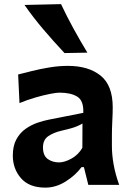

<svg xmlns="http://www.w3.org/2000/svg" viewBox="-20 -880 621 914"><path d="M195.8 13.2Q119.1 13.2 80.1 -31.5Q41 -76.2 41 -139.6Q41 -186 58.1 -217Q75.2 -248 102.1 -266.8Q128.9 -285.6 158.4 -295.7Q188 -305.7 212.9 -310.5L376.5 -342.8Q378.9 -400.9 347.9 -419.9Q316.9 -439 262.7 -439Q249 -439 217.5 -432.9Q186 -426.8 147.5 -415.5Q108.9 -404.3 72.8 -389.2L66.4 -525.4Q93.3 -532.2 132.3 -542Q171.4 -551.8 215.8 -559.1Q260.3 -566.4 303.2 -566.4Q401.4 -566.4 459 -520Q516.6 -473.6 516.6 -369.1Q516.6 -342.3 514.6 -304Q512.7 -265.6 512.7 -233.9V-184.6Q512.7 -143.6 520.8 -97.7Q528.8 -51.8 547.4 0H400.4L379.4 -84.5H368.2Q339.4 -45.4 292.7 -16.1Q246.1 13.2 195.8 13.2ZM261.2 -106.9Q286.6 -106.9 319.3 -124.5Q352.1 -142.1 372.1 -176.3L372.6 -292Q361.8 -285.2 342 -277.1Q322.3 -269 271 -257.3Q236.8 -249.5 210.7 -232.4Q184.6 -215.3 184.6 -178.2Q184.6 -139.6 207 -123.3Q229.5 -106.9 261.2 -106.9ZM287.1 -627.4Q234.9 -683.1 186.3 -740.2Q137.7 -797.4 96.7 -856.4L270.5 -860.4Q297.9 -802.2 329.3 -744.9Q360.8 -687.5 396 -629.4Z"/></svg>

Font: Pinar-DS2-FD Bold
Style: Regular
Weight: 700
Designer: Amin Abedi
Version: Version 3.000